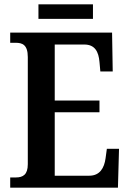

<svg xmlns="http://www.w3.org/2000/svg" viewBox="-20 -864 598 884"><path d="M157 -777H408V-844H157ZM27 0H523L528 -179H472L466 -135C460 -91 440 -55 391 -55H232V-347H438V-401H232V-659H368C417 -659 434 -626 438 -579L442 -535H499L496 -714H27V-667H52C82 -667 108 -659 108 -601V-108C108 -60 86 -47 53 -47H27Z"/></svg>

Font: Noto Serif Ethiopic Condensed SemiBold
Style: Regular
Weight: 600
Width: 3
Designer: Monotype Design Team
Foundry: Monotype Imaging Inc.
Version: Version 2.102